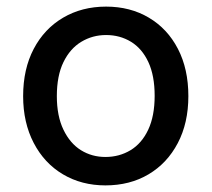

<svg xmlns="http://www.w3.org/2000/svg" viewBox="-20 -549 641 581"><path d="M299 12Q227 12 170.5 -21.5Q114 -55 82 -116.5Q50 -178 50 -258Q50 -340 82 -401Q114 -462 171 -495.5Q228 -529 301 -529Q374 -529 430.5 -495.5Q487 -462 518.5 -401Q550 -340 550 -258Q550 -177 518 -116Q486 -55 429.5 -21.5Q373 12 299 12ZM299 -74Q341 -74 375 -94.5Q409 -115 428.5 -156.5Q448 -198 448 -259Q448 -320 429 -361Q410 -402 376.5 -422.5Q343 -443 301 -443Q260 -443 226 -422.5Q192 -402 172 -361Q152 -320 152 -258Q152 -198 172 -156.5Q192 -115 225 -94.5Q258 -74 299 -74Z"/></svg>

Font: DM Sans 11pt Medium
Style: Regular
Weight: 500
Version: Version 4.004;gftools[0.9.30]